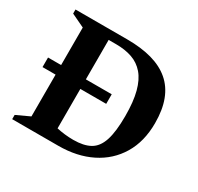

<svg xmlns="http://www.w3.org/2000/svg" viewBox="-134 -770 955 928"><g transform="rotate(30 343.0 -306.0)"><path d="M38 -291.3V-344.7H393.4V-291.3ZM36.9 0V-23.7L110.9 -58V-554L36.9 -589.3V-612H326.1Q404 -612 463.6 -595.4Q523.1 -578.8 563.5 -544.3Q603.9 -509.8 624.3 -456Q644.7 -402.3 644.7 -328Q644.7 -226 600.5 -152.4Q556.2 -78.7 477.3 -39.4Q398.4 0 294 0ZM249.1 -71.2Q269.5 -66.5 293.4 -63.7Q317.2 -60.9 342.1 -60.9Q399.9 -60.9 435.1 -80.5Q470.4 -100.1 486.6 -149.2Q502.9 -198.4 502.9 -286.3Q502.9 -366.4 488.7 -420.1Q474.5 -473.8 447.1 -505.7Q419.6 -537.6 380.4 -551.3Q341.1 -564.9 291 -564.9H249.1Z"/></g></svg>

Font: Ancizar Serif Light
Style: Regular
Weight: 300
Designer: Cesar Puertas, Viviana Monsalve, Julian Moncada, Julian Prieto, Jose Castro, Felipe Aragon, Mariel Hernandez, Sara Alarc
Version: Version 8.100